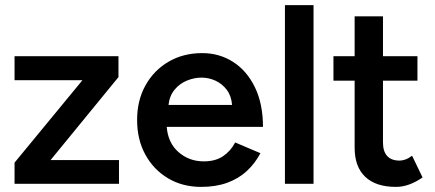

<svg xmlns="http://www.w3.org/2000/svg" viewBox="-20 -720 1703 752"><path d="M37 0V-83L303 -406H37V-500H444V-418L178 -93H446V0Z M768 12Q695 12 638.5 -21.5Q582 -55 549.5 -114Q517 -173 517 -250Q517 -327 550 -386Q583 -445 640.5 -478.5Q698 -512 772 -512Q839 -512 893 -477.5Q947 -443 978.5 -378Q1010 -313 1010 -223H633Q638 -160 679.5 -124Q721 -88 778 -88Q824 -88 854 -108.5Q884 -129 901 -162L1000 -120Q979 -80 946.5 -50Q914 -20 869.5 -4Q825 12 768 12ZM640 -309H889Q886 -345 868 -368.5Q850 -392 824 -404Q798 -416 769 -416Q741 -416 712.5 -404.5Q684 -393 664 -369Q644 -345 640 -309Z M1096 0V-700H1208V0Z M1531 12Q1452 12 1410.5 -27.5Q1369 -67 1369 -141V-404H1286V-500H1369V-656H1480V-500H1615V-404H1480V-162Q1480 -127 1496.5 -109Q1513 -91 1545 -91Q1555 -91 1567 -95Q1579 -99 1594 -110L1635 -25Q1609 -7 1583 2.5Q1557 12 1531 12Z"/></svg>

Font: Figtree Light SemiBold
Style: Regular
Weight: 600
Version: Version 2.002